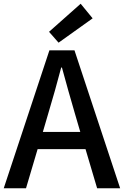

<svg xmlns="http://www.w3.org/2000/svg" viewBox="-20 -1006 662 1026"><path d="M293 -778 475 -908 411 -986 242 -836ZM0 0H119L181 -209H437L499 0H622L378 -737H244ZM209 -301 238 -400C262 -480 285 -561 307 -645H311C334 -562 356 -480 380 -400L409 -301Z"/></svg>

Font: Noto Sans CJK SC Medium
Style: Regular
Weight: 500
Designer: Ryoko NISHIZUKA 西塚涼子 (kana, bopomofo & ideographs); Paul D. Hunt (Latin, Greek & Cyrillic); Sandoll Communications 산돌커뮤니
Foundry: Adobe
Version: Version 2.004;hotconv 1.0.118;makeotfexe 2.5.65603